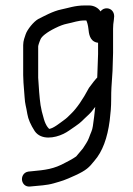

<svg xmlns="http://www.w3.org/2000/svg" viewBox="-20 -554 487 704"><path d="M306.6 -534H291C254.3 -534 230.6 -524.5 204.7 -519.4C173.9 -513.3 139.1 -493.5 119.7 -483.9C103.2 -474.5 79.8 -445.6 74.1 -428.2C71 -418.6 65 -405 65 -388.5V-278.8C65 -269.4 65.4 -260.1 66.1 -250.9L70.1 -198.7C71.9 -169.3 75.5 -166.1 80.2 -136.2C83.3 -116.9 92.6 -96.1 107.4 -73.1C130.9 -39.5 180.1 -47.4 212.7 -63.2C220 -66.7 226.8 -70.8 233.2 -75.2C239.9 -79.9 247.7 -85.3 256.4 -91.2C280.3 -107.5 281 -111.7 302.7 -131.4C312.2 -140.1 320.8 -150.1 329.2 -162.2C327 -137.7 323.5 -113 320.5 -91.6C318.2 -74.9 312.8 -67.6 306 -48.1C301.7 -36 292.6 -23.2 284.1 -9.9L259.3 19.6C258.6 20.4 244.9 29.8 220.9 41.8L220.6 41.9L220.3 42.1C177.3 66 147.1 69.2 94.3 74.1L83.9 75.1L83.5 75.2C65.4 78.2 58.6 95 60.9 107.8C63.1 119.5 72.5 132.2 91.7 129.8L100.8 128.9C121.5 126.7 151.1 125.7 176.6 118.3C209.4 108.8 214.7 107.9 255.8 89.1C297 70.2 307 59.6 326 35.8C355.9 1.7 373.9 -48.1 382.2 -111.8C385.8 -139.8 387.6 -164.7 387.6 -186.5C387.6 -207.6 388 -223.2 388.6 -232.9L392.6 -293.9L394.6 -359.9V-448.5C394.6 -459.1 395.6 -470.1 397.5 -481.4L397.5 -481.9L398.6 -493.9V-494.5C398.6 -509.6 388.9 -522.2 373.2 -523.5C363.3 -524.3 354.4 -520 348.5 -512.1C341 -524.2 325.5 -534 306.6 -534ZM336.5 -269.6C336.5 -269.6 334 -267.2 332.6 -265.6L324.2 -255.6C317.5 -247.1 312 -239.9 307 -232.9L306.5 -232.3L306.1 -231.6C283.1 -188.3 261.1 -156.9 241.2 -137.6C228.5 -125.3 227.2 -122.7 212.3 -112C198.3 -102 175.3 -82.9 160.2 -81.4C159.9 -81.7 156.8 -84.9 154.3 -88.3C149.4 -95 144.8 -104.4 141.2 -116.5C127.8 -161.3 127.2 -177.4 123.6 -216.3L120 -268.9V-383.5C120 -386.2 122.6 -396.2 128.8 -410.4C133.1 -420.2 149.8 -434.8 182.7 -451.1C199.6 -459.5 213.7 -464.5 224 -466.6C251.3 -472 265.4 -479 291 -479H296.5C299.7 -472.3 302.8 -461.6 304.3 -447.5C305.9 -432.4 308.3 -404.7 334 -398.2C336.1 -397.7 335.6 -397.7 339.6 -397.3V-355.7L337.2 -287.7C337.2 -281.4 337.1 -276.9 336.5 -269.6Z"/></svg>

Font: MewTooHand
Style: BdWide
Weight: 400
Designer: Mew Too, Robert Jablonski
Version: Version 0.77